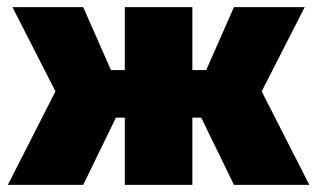

<svg xmlns="http://www.w3.org/2000/svg" viewBox="-20 -520 893 540"><path d="M638 0 546 -189H382L380 -323H560L638 -500H837L716 -263L850 0ZM2 0 136 -263 15 -500H214L292 -323H472L470 -189H306L214 0ZM331 0V-500H521V0Z"/></svg>

Font: Moderustic ExtraBold
Style: Regular
Weight: 800
Designer: Tural Alisoy
Foundry: TAFT Foundry
Version: Version 2.120